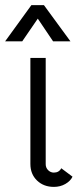

<svg xmlns="http://www.w3.org/2000/svg" viewBox="-44 -727 317 752"><path d="M167 -51Q187 -51 196 -68L240 -35Q232 -18 212 -6.5Q192 5 167 5Q127 5 101 -20Q75 -45 75 -85V-500H135V-84Q135 -70 144.5 -60.5Q154 -51 167 -51ZM79 -707H128L232 -565H164L104 -654L43 -565H-24Z"/></svg>

Font: Bellota Text
Style: Regular
Weight: 400
Designer: Kemie Guaida
Foundry: Kemie Guaida
Version: Version 4.001